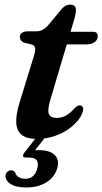

<svg xmlns="http://www.w3.org/2000/svg" viewBox="-20 -587 442 828"><path d="M117 -395 84.5 -403Q75 -406.5 70.2 -413Q65.5 -419.5 65.5 -427.5Q65.5 -439 75 -445.5Q84.5 -452 100.5 -452H137Q151.5 -452 163 -458Q174.5 -464 185.5 -475.5L247.5 -550Q256 -559.5 264.8 -563.2Q273.5 -567 283.5 -567Q295.5 -567 301.5 -561Q307.5 -555 307.5 -544Q307.5 -538 305.5 -526.8Q303.5 -515.5 299.5 -501.5L197 -156.5Q183.5 -111 191 -94.8Q198.5 -78.5 224.5 -78.5Q244.5 -78.5 262.8 -87.8Q281 -97 300.5 -119Q308 -126.5 313 -129.5Q318 -132.5 324 -132.5Q331 -132.5 335.2 -127.5Q339.5 -122.5 338.5 -113.5Q336 -94 319.8 -72.2Q303.5 -50.5 276.8 -31.2Q250 -12 214.5 0Q179 12 138 12Q96 12 74.2 -5Q52.5 -22 50.2 -56Q48 -90 63 -140.5L125 -341.5Q133.5 -369 131.5 -380Q129.5 -391 117 -395ZM234 -395.5 251.5 -450H380.5Q401.5 -450 401.5 -431Q401.5 -414.5 387.8 -405Q374 -395.5 350.5 -395.5ZM145.5 -6H183.5L124 70.5L101 64Q111 62 121.8 61.2Q132.5 60.5 147.5 60.5Q194.5 60.5 215.8 81.2Q237 102 227 137.5Q217 175.5 181.2 198.5Q145.5 221.5 92.5 221.5Q48 221.5 24.5 205.5Q1 189.5 4 167Q6 158.5 12.8 153Q19.5 147.5 27 147.5Q34 147 38.2 149.8Q42.5 152.5 45.5 157Q50 171.5 62 177.8Q74 184 90 184Q129.5 184 141.5 137Q146.5 116 138.2 104.2Q130 92.5 107.5 92.5H92Q80.5 92.5 79.5 85.8Q78.5 79 86.5 69.5Z"/></svg>

Font: Fraunces SemiBold
Style: Italic
Weight: 600
Italic angle: -16°
Version: Version 1.000;[b76b70a41]